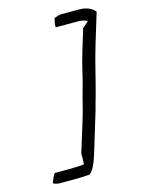

<svg xmlns="http://www.w3.org/2000/svg" viewBox="-115 -732 660 890"><g transform="rotate(-15 215.0 -287.5)"><path d="M234 -656C230 -641 227 -626 228 -613H336C356 -613 368 -608 380 -603C370 -594 360 -585 350 -577L318 -472C299 -411 290 -355 272 -296C260 -255 253 -218 240 -176L191 -17C192 1 191 19 190 34C173 36 158 38 138 37C137 37 129 38 128 38H49C40 50 34 65 28 82C36 86 47 90 59 90H124C151 90 175 89 203 87C222 72 235 41 246 6L306 -191C313 -216 318 -238 326 -263C347 -340 363 -414 387 -493L430 -634C417 -651 392 -665 356 -665H270C257 -665 247 -661 234 -656Z"/></g></svg>

Font: SolarCharger
Style: 352
Weight: 300
Designer: Mew Too
Foundry: Cannot Into Space Fonts/KineticPlasma Fonts
Version: Version 1.100